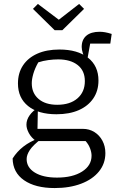

<svg xmlns="http://www.w3.org/2000/svg" viewBox="-20 -746 586 973"><path d="M257 207Q159 207 102 167.5Q45 128 44 57Q66 22 99 -3.5Q132 -29 174 -44H191Q147 -10 131 14.5Q115 39 115 60Q115 103 156.5 128.5Q198 154 269 154Q348 154 396 123.5Q444 93 444 43Q444 26 436.5 6Q429 -14 414 -31H163Q139 -48 126.5 -71Q114 -94 114 -114Q114 -139 130 -161.5Q146 -184 172 -200L170 -93H400Q432 -93 458 -77Q484 -61 499 -33Q514 -5 514 30Q514 83 481.5 123Q449 163 391 185Q333 207 257 207ZM266 -167Q174 -167 122.5 -208.5Q71 -250 71 -323Q71 -376 96.5 -414.5Q122 -453 169 -474Q216 -495 281 -495Q373 -495 426 -453.5Q479 -412 479 -338Q479 -286 453 -247.5Q427 -209 379.5 -188Q332 -167 266 -167ZM270 -215Q335 -215 372.5 -247.5Q410 -280 410 -335Q410 -388 373.5 -416.5Q337 -445 275 -445Q252 -445 225 -441.5Q198 -438 174 -430Q157 -400 149 -372.5Q141 -345 141 -324Q141 -274 175.5 -244.5Q210 -215 270 -215ZM414 -442Q405 -459 399.5 -477Q394 -495 394 -508Q394 -545 417.5 -565Q441 -585 485 -585Q498 -585 512.5 -582.5Q527 -580 546 -574L539 -525H437L422 -442ZM257 -593 147 -701 172 -726 278 -646 381 -726 406 -701 296 -593Z"/></svg>

Font: Piazzolla Thin Light
Style: Regular
Weight: 300
Version: Version 2.005